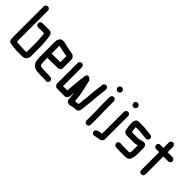

<svg xmlns="http://www.w3.org/2000/svg" viewBox="115 -1752 2876 2876"><g transform="rotate(45 1552.5 -314.0)"><path d="M213 -429H338L341 -411C346 -357 353 -305 353 -246V-50C353 -48 353 -47 352 -46C352 -45 352 -43 351 -42H259C226 -42 198 -50 169 -48C161 -48 150 -53 140 -53V-710C140 -734 119 -755 95 -755C71 -755 50 -734 50 -710V-46C50 -29 51 -17 53 -8C58 12 80 34 106 34C109 34 112 34 115 35C135 35 153 42 174 42H177C200 45 231 48 259 48H345C406 48 443 10 443 -50V-245C443 -260 443 -274 442 -287L440 -321C437 -344 437 -374 433 -396C429 -428 428 -468 414 -490C406 -504 387 -519 365 -519H213C188 -519 168 -499 168 -474C168 -449 188 -429 213 -429Z M736 -294H642C639 -294 636 -294 633 -293V-449C633 -451 633 -455 634 -460C648 -456 658 -456 672 -451C708 -441 747 -436 784 -428L801 -426C805 -425 810 -424 815 -423H817V-296H798C785 -296 751 -294 736 -294ZM798 -206H852C863 -205 874 -209 887 -218C900 -227 907 -240 907 -257V-441C905 -490 861 -511 813 -515L796 -517C791 -518 785 -519 780 -520C760 -523 738 -530 717 -533C686 -539 658 -552 623 -552C588 -552 560 -531 552 -503C548 -491 543 -465 543 -449V-142C543 -129 544 -118 545 -108C548 -70 551 -40 566 -14C588 35 646 52 717 52C728 52 737 54 748 54H840C845 54 849 56 853 57C879 65 903 45 908 25C920 -18 878 -36 840 -36H739C732 -37 725 -38 717 -38C713 -38 708 -38 702 -39C682 -39 665 -45 649 -49C646 -54 639 -65 639 -74C636 -96 633 -118 633 -143V-205C636 -204 639 -204 642 -204H736C751 -204 784 -206 798 -206Z M1009 -470V-33C1009 -6 1037 21 1064 20H1219C1256 20 1282 -15 1282 -56V-77C1282 -92 1285 -103 1286 -121C1286 -110 1289 -87 1291 -76L1293 -56C1294 -49 1295 -43 1296 -38C1296 -34 1296 -30 1297 -25V-8C1298 1 1299 9 1301 18C1309 49 1342 69 1382 59C1407 55 1429 44 1457 44C1466 44 1479 42 1487 42C1514 42 1538 16 1539 -9C1539 -11 1540 -14 1541 -18C1547 -44 1548 -68 1550 -97C1553 -142 1562 -181 1564 -228C1567 -283 1573 -339 1580 -391L1582 -407C1585 -421 1586 -430 1587 -446C1587 -459 1590 -471 1590 -482L1591 -490C1591 -502 1587 -513 1579 -522C1553 -551 1501 -533 1501 -493L1500 -486C1500 -474 1497 -462 1497 -450C1497 -438 1495 -431 1493 -421L1491 -403C1490 -397 1489 -386 1486 -370C1481 -323 1477 -281 1474 -233C1474 -222 1473 -211 1471 -201L1467 -169C1460 -130 1462 -84 1454 -46C1431 -46 1406 -40 1386 -35C1386 -48 1383 -56 1382 -68C1380 -88 1376 -108 1376 -130C1375 -151 1370 -165 1367 -184C1359 -233 1347 -282 1335 -329C1328 -355 1327 -382 1318 -407C1318 -408 1316 -411 1311 -416C1306 -421 1300 -426 1293 -431C1282 -439 1264 -452 1246 -442C1231 -434 1220 -407 1221 -381V-375C1219 -360 1215 -341 1213 -326L1211 -307C1208 -270 1204 -231 1201 -193C1198 -155 1192 -114 1192 -77V-70H1099V-470C1099 -495 1078 -515 1054 -515C1030 -515 1009 -495 1009 -470Z M1708 -448V-265C1708 -217 1714 -170 1712 -123V45C1712 70 1733 90 1758 90C1783 90 1802 70 1802 45V-121C1804 -168 1798 -217 1798 -265V-448C1798 -472 1777 -493 1753 -493C1729 -493 1708 -472 1708 -448ZM1690 -637C1690 -611 1712 -589 1738 -589C1763 -589 1783 -609 1783 -634C1783 -660 1761 -682 1735 -682C1710 -682 1690 -662 1690 -637Z M2016 -442V20L2001 23L1983 26C1953 33 1921 36 1908 60C1888 97 1922 137 1960 124C1991 116 2025 111 2060 105C2082 101 2106 76 2106 50V-442C2106 -466 2086 -487 2062 -487C2038 -487 2016 -466 2016 -442ZM2023 -639C2023 -613 2044 -591 2070 -591C2095 -591 2115 -611 2115 -636C2115 -662 2094 -684 2068 -684C2043 -684 2023 -664 2023 -639Z M2554 -332C2538 -332 2525 -329 2510 -326C2501 -324 2484 -316 2474 -316C2469 -315 2464 -313 2459 -312H2317C2311 -333 2305 -358 2305 -383V-405H2378C2385 -404 2392 -404 2399 -404C2412 -404 2423 -402 2435 -400L2457 -398C2470 -397 2483 -394 2495 -394C2505 -394 2519 -391 2528 -391H2534C2559 -391 2579 -411 2579 -436C2579 -461 2559 -481 2534 -481H2520C2512 -483 2505 -484 2499 -484C2467 -484 2434 -494 2401 -494H2381C2374 -495 2367 -495 2361 -495H2276C2253 -495 2235 -483 2224 -460C2218 -447 2215 -436 2215 -425V-383C2215 -376 2216 -368 2217 -360L2219 -344C2220 -338 2221 -332 2222 -327C2224 -310 2230 -289 2232 -272C2236 -239 2266 -222 2303 -222H2454C2463 -222 2471 -223 2479 -225C2492 -228 2506 -229 2518 -235V-118C2518 -108 2515 -98 2513 -90C2512 -84 2511 -76 2509 -72C2502 -71 2497 -70 2494 -70H2369C2364 -70 2358 -70 2353 -71C2343 -71 2328 -74 2317 -74H2311C2286 -75 2265 -54 2265 -30C2265 -6 2286 15 2309 16H2315C2331 16 2351 20 2369 20H2494C2537 20 2571 10 2585 -20C2591 -38 2599 -54 2602 -77C2604 -89 2608 -102 2608 -118V-277C2608 -304 2582 -332 2554 -332Z M2817 -594V-479H2752C2728 -479 2707 -458 2707 -434C2707 -410 2728 -389 2752 -389H2817V-8C2817 16 2837 37 2861 37C2885 37 2907 16 2907 -8V-387H3011C3035 -387 3056 -408 3056 -432C3056 -456 3035 -477 3011 -477H2907V-594C2907 -618 2885 -639 2861 -639C2837 -639 2817 -618 2817 -594Z"/></g></svg>

Font: Electronic
Style: Blk
Weight: 900
Version: Version 1.011